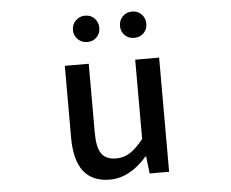

<svg xmlns="http://www.w3.org/2000/svg" viewBox="-54 -845 1109 921"><g transform="rotate(-5 500.0 -384.0)"><path d="M438.5 12.7Q270.5 12.7 270.5 -204.1V-549.8H385.7V-217.8Q385.7 -146.5 407.2 -116.2Q428.7 -85.9 477.5 -85.9Q514.6 -85.9 544.4 -105Q574.2 -124 609.4 -168V-549.8H724.6V0H630.9L621.1 -83H618.2Q535.2 12.7 438.5 12.7ZM324.2 -716.8Q324.2 -744.1 342.8 -762.7Q361.3 -781.2 388.7 -781.2Q416 -781.2 433.6 -762.7Q451.2 -744.1 451.2 -716.8Q451.2 -690.4 433.6 -672.4Q416 -654.3 388.7 -654.3Q361.3 -654.3 342.8 -672.4Q324.2 -690.4 324.2 -716.8ZM550.8 -716.8Q550.8 -744.1 568.8 -762.7Q586.9 -781.2 614.3 -781.2Q641.6 -781.2 659.7 -762.7Q677.7 -744.1 677.7 -716.8Q677.7 -690.4 659.7 -672.4Q641.6 -654.3 614.3 -654.3Q586.9 -654.3 568.8 -672.4Q550.8 -690.4 550.8 -716.8Z"/></g></svg>

Font: GenEi Gothic M SemiBold
Style: Regular
Weight: 500
Designer: o_tamon (Modified); [Source Han Sans]
Ryoko NISHIZUKA  (kana & ideographs); Paul D. Hunt (Latin, Greek & Cyrillic); Wenl
Version: Version 1.1a;Original Version 1.004